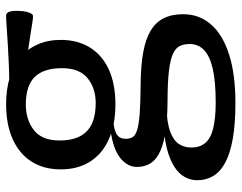

<svg xmlns="http://www.w3.org/2000/svg" viewBox="-101 -454 790 628"><g transform="rotate(-90 294.0 -140.0)"><path d="M271 235Q203 235 154.8 226.5Q106.5 218 76.2 201.8Q46 185.5 32.2 162.2Q18.5 139 18.5 110Q18.5 89 29 69.5Q39.5 50 63.2 34.8Q87 19.5 124.8 10.2Q162.5 1 216.5 0H256.5V9.5Q206 11 177.2 21.8Q148.5 32.5 137 50.2Q125.5 68 125.5 90.5Q125.5 118.5 140.2 136.2Q155 154 187.8 162.2Q220.5 170.5 274 170.5Q340.5 170.5 382.5 161Q424.5 151.5 444.2 132.5Q464 113.5 464 85.5Q464 67 457.8 53.5Q451.5 40 432.5 31Q413.5 22 375.8 17.5Q338 13 275 13Q212 12.5 170.5 5.2Q129 -2 105.2 -15Q81.5 -28 71.8 -46.2Q62 -64.5 62 -87.5Q62 -120 95 -144.5Q128 -169 206 -176.5L209.5 -164Q181 -161.5 167.5 -152.5Q154 -143.5 154 -123Q154 -110.5 159.2 -101.5Q164.5 -92.5 181.8 -86.8Q199 -81 234.8 -78.2Q270.5 -75.5 331 -75Q392 -74.5 435.8 -66.8Q479.5 -59 507.2 -42.5Q535 -26 548.2 0.2Q561.5 26.5 561.5 64.5Q561.5 116.5 528.2 155Q495 193.5 430.2 214.2Q365.5 235 271 235ZM267 -157.5Q201 -157.5 153 -178.8Q105 -200 79.5 -240.2Q54 -280.5 54 -336Q54 -392 79.5 -432Q105 -472 153 -493.5Q201 -515 267 -515Q316.5 -515 355.5 -502.8Q394.5 -490.5 421.5 -467.5Q448.5 -444.5 463 -411.2Q477.5 -378 477.5 -336Q477.5 -280.5 452.2 -240.2Q427 -200 380 -178.8Q333 -157.5 267 -157.5ZM271 -222Q319.5 -222 352.2 -248.5Q385 -275 385 -332.5Q385 -392 356.5 -421.2Q328 -450.5 266 -450.5Q216.5 -450.5 182.5 -424.2Q148.5 -398 148.5 -340Q148.5 -281 178.2 -251.5Q208 -222 271 -222ZM354 -455 325 -505Q359.5 -504.5 395.2 -506Q431 -507.5 463.2 -509.5Q495.5 -511.5 520 -513.2Q544.5 -515 557 -515Q564.5 -515 568.5 -506.8Q572.5 -498.5 572.5 -480.5Q572.5 -457 567.5 -442Q562.5 -427 556 -427Q547.5 -427 535 -429Q522.5 -431 501 -434.5Q479.5 -438 444.2 -443Q409 -448 354 -455Z"/></g></svg>

Font: Newsreader 7pt
Style: Regular
Weight: 400
Designer: Hugues Gentile
Foundry: Production Type
Version: Version 1.003